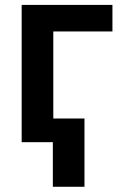

<svg xmlns="http://www.w3.org/2000/svg" viewBox="-20 -565 503 763"><path d="M191.8 0H66.1V-545.5H426.8V-440H191.8ZM315.7 177.2H190V-94.1H315.7Z"/></svg>

Font: Linik Sans SemiBold
Style: Regular
Weight: 600
Designer: Rasmus Andersson (font), Cristiano Sobral (main changes)
Foundry: rsms
Version: Version 3.018;June 1, 2022;FontCreator 14.0.0.2814 64-bit; t